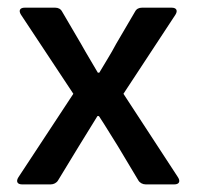

<svg xmlns="http://www.w3.org/2000/svg" viewBox="-20 -485 518 505"><path d="M172.9 -238.3 28.3 -18.6C21.5 -7.8 25.4 0 38.1 0H113.3C121.1 0 128.9 -3.9 132.8 -10.7L187.5 -100.6L236.3 -179.7H240.2C257.8 -153.3 272.5 -127.9 290 -100.6L343.8 -10.7C347.7 -3.9 355.5 0 363.3 0H438.5C451.2 0 455.1 -7.8 448.2 -18.6L304.7 -238.3L441.4 -446.3C448.2 -457 444.3 -464.8 431.6 -464.8H353.5C345.7 -464.8 338.9 -461.9 335 -454.1L285.2 -369.1C271.5 -342.8 255.9 -319.3 241.2 -293.9H237.3C222.7 -319.3 208 -342.8 193.4 -369.1L143.6 -454.1C139.6 -461.9 132.8 -464.8 125 -464.8H44.9C32.2 -464.8 28.3 -457 35.2 -446.3Z"/></svg>

Font: Ed Sans Neue Medium
Style: Regular
Weight: 500
Designer: Stephen Hutchings
Version: Version 1.004;PS 001.004;hotconv 1.0.88;makeotf.lib2.5.64775